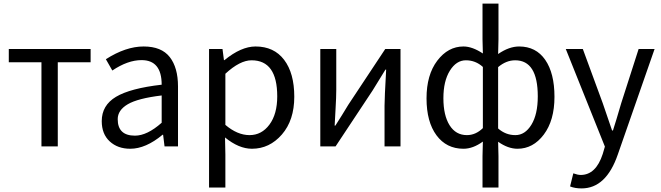

<svg xmlns="http://www.w3.org/2000/svg" viewBox="-20 -816 3681 1070"><path d="M211 0V-469H29V-543H485V-469H302V0Z M706 13Q636 13 591.5 -28Q547 -69 547 -141Q547 -229 626.5 -276.5Q706 -324 881 -344Q881 -481 769 -481Q692 -481 606 -423L570 -486Q681 -557 780.5 -557Q880 -557 926 -498Q972 -439 972 -334V0H897L889 -65H886Q792 13 706 13ZM732 -60Q800 -60 881 -132V-284Q748 -268 692 -235Q636 -202 636 -152Q636 -60 732 -60Z M1145 229V-543H1220L1228 -481H1231Q1324 -557 1404 -557Q1507 -557 1563.5 -482.5Q1620 -408 1620 -277Q1620 -146 1551 -66.5Q1482 13 1384 13Q1311 13 1234 -50L1236 45V229ZM1236 -120Q1303 -63 1370.5 -63Q1438 -63 1481.5 -121.5Q1525 -180 1525 -279Q1525 -480 1382 -480Q1317 -480 1236 -405Z M1765 0V-543H1854V-316Q1854 -275 1850 -208Q1846 -141 1845 -116H1849Q1885 -172 1921 -232L2127 -543H2212V0H2123V-227Q2123 -268 2132 -428H2128Q2070 -334 2056 -311L1850 0Z M2669 229V54L2671 -27Q2616 13 2563 13Q2468 13 2412.5 -62Q2357 -137 2357 -268Q2357 -399 2417 -478Q2477 -557 2563 -557Q2612 -557 2671 -518L2669 -597V-796H2758V-597L2756 -515Q2817 -557 2873 -557Q2967 -557 3018.5 -482.5Q3070 -408 3070 -276.5Q3070 -145 3010.5 -66Q2951 13 2864 13Q2811 13 2756 -26L2758 54V229ZM2582 -63Q2631 -63 2671 -102V-443Q2630 -480 2576.5 -480Q2523 -480 2487 -422Q2451 -364 2451 -268.5Q2451 -173 2485.5 -118Q2520 -63 2582 -63ZM2756 -100Q2798 -63 2852 -63Q2906 -63 2941.5 -121Q2977 -179 2977 -279Q2977 -480 2851 -480Q2801 -480 2756 -442Z M3221 234Q3184 234 3157 223L3175 150Q3200 159 3216 159Q3301 159 3339 42L3351 1L3133 -543H3228L3339 -241Q3377 -128 3391 -89H3396Q3412 -138 3442 -241L3539 -543H3628L3423 45Q3358 234 3221 234Z"/></svg>

Font: Swei Fan Sans CJK TC
Style: Regular
Weight: 400
Version: Version 2.130